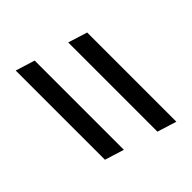

<svg xmlns="http://www.w3.org/2000/svg" viewBox="-37 -505 573 573"><g transform="rotate(45 250.0 -218.5)"><path d="M97 -333.5H473.5L454.5 -272.5H78ZM45.5 -163.5H422L403 -102.5H26.5Z"/></g></svg>

Font: Newsreader 16pt
Style: Bold Italic
Weight: 700
Italic angle: -17°
Designer: Hugues Gentile
Foundry: Production Type
Version: Version 1.003; ttfautohint (v1.8.3)